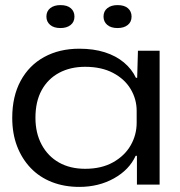

<svg xmlns="http://www.w3.org/2000/svg" viewBox="-20 -724 706 753"><path d="M291 9Q232 9 183.5 -10Q135 -29 100.5 -65Q66 -101 47 -150.5Q28 -200 28 -262Q28 -346 61 -407Q94 -468 153.5 -500.5Q213 -533 291 -533Q347 -533 391 -519Q435 -505 466 -479Q497 -453 513 -419H518L521 -525H606V0H517V-113H512Q487 -58 427 -24.5Q367 9 291 9ZM314 -62Q378 -62 423.5 -87.5Q469 -113 492.5 -154Q516 -195 516 -243V-289Q516 -335 492.5 -374.5Q469 -414 423.5 -438Q378 -462 314 -462Q256 -462 212 -438.5Q168 -415 143.5 -370.5Q119 -326 119 -262Q119 -202 143.5 -156.5Q168 -111 211.5 -86.5Q255 -62 314 -62ZM441 -614Q415 -614 400.5 -626.5Q386 -639 386 -659Q386 -680 401 -692Q416 -704 441 -704Q468 -704 482 -691.5Q496 -679 496 -659Q496 -638 481 -626Q466 -614 441 -614ZM217 -614Q191 -614 176.5 -626.5Q162 -639 162 -659Q162 -680 177 -692Q192 -704 217 -704Q244 -704 258 -691.5Q272 -679 272 -659Q272 -638 257 -626Q242 -614 217 -614Z"/></svg>

Font: Mona Sans Expanded
Style: Regular
Weight: 400
Width: 7
Designer: Deni Anggara
Foundry: GitHub
Version: Version 2.000